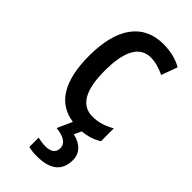

<svg xmlns="http://www.w3.org/2000/svg" viewBox="-249 -604 898 898"><g transform="rotate(45 200.0 -155.0)"><path d="M336 133C336 88 305 56 253 45L270 9C306 6 338 -4 366 -22V-107C331 -87 297 -75 256 -75C182 -75 145 -140 145 -267C145 -397 181 -464 255 -464C284 -464 315 -455 346 -440L375 -520C344 -538 303 -550 251 -550C116 -550 44 -447 44 -266C44 -98 101 -8 209 7L176 81C227 87 255 104 255 136C255 164 235 179 199 179C183 179 163 176 148 172V234C163 238 182 240 205 240C294 240 336 202 336 133Z"/></g></svg>

Font: Noto Sans Tamil Condensed Medium
Style: Regular
Weight: 500
Width: 3
Designer: Jelle Bosma - Monotype Design Team
Foundry: Monotype Imaging Inc.
Version: Version 2.004